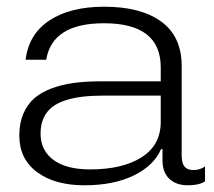

<svg xmlns="http://www.w3.org/2000/svg" viewBox="-20 -550 645 578"><path d="M233.9 7.8Q145.5 7.8 91.8 -31.7Q38.1 -71.3 38.1 -142.1Q38.1 -178.7 50 -207Q62 -235.4 82.8 -253.7Q103.5 -272 134.8 -283.7Q166 -295.4 202.1 -300.3Q238.3 -305.2 283.2 -305.2H463.9V-347.2Q463.9 -480 293 -480Q137.2 -480 119.1 -370.1H57.1Q66.4 -447.3 128.9 -488.5Q191.4 -529.8 293.9 -529.8Q403.8 -529.8 465.3 -485.1Q526.9 -440.4 526.9 -351.1V-83Q526.9 -59.1 535.4 -48.6Q543.9 -38.1 562 -38.1Q582 -38.1 597.2 -48.8V-3.9Q579.1 7.8 545.9 7.8Q510.3 7.8 489.7 -11.7Q469.2 -31.2 469.2 -66.9V-101.1H464.8Q443.4 -51.3 382.6 -21.7Q321.8 7.8 233.9 7.8ZM102.1 -147.9Q102.1 -97.2 140.9 -68.6Q179.7 -40 251 -40Q349.1 -40 406.5 -76.7Q463.9 -113.3 463.9 -183.1V-262.2H293Q257.3 -262.2 229.5 -259Q201.7 -255.9 177.2 -248Q152.8 -240.2 136.7 -227.5Q120.6 -214.8 111.3 -194.8Q102.1 -174.8 102.1 -147.9Z"/></svg>

Font: Lumene Sans Expanded Light
Style: Regular
Weight: 300
Width: 7
Designer: Deni Anggara
Version: Version 1.003;Glyphs 3.1.2 (3151)